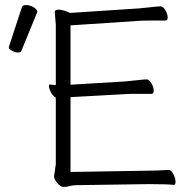

<svg xmlns="http://www.w3.org/2000/svg" viewBox="-20 -732 767 757"><path d="M284 -2Q267 -2 255.5 1.5Q244 5 231 5Q218 5 205.5 -10.5Q193 -26 193 -37L200 -84V-347Q188 -354 180.5 -368.5Q173 -383 173 -391Q173 -399 176 -399H177Q186 -397 195 -397H200V-634L196 -685Q196 -694 211 -694Q226 -694 255 -682L256 -681L529 -699Q553 -701 578 -704Q603 -707 613 -707Q623 -707 632 -691.5Q641 -676 641 -663.5Q641 -651 633 -651H571Q544 -651 530 -650L258 -632V-398L474 -411Q498 -413 523 -416Q548 -419 558 -419Q568 -419 577 -403.5Q586 -388 586 -375Q586 -362 578 -362H515Q489 -362 475 -361L258 -349V-54L561 -59Q599 -59 644 -62H645Q655 -62 663.5 -45.5Q672 -29 672 -16Q672 -3 666 -3H665Q641 -6 578 -6H562ZM64 -531Q62 -525 51 -525Q40 -525 27.5 -532Q15 -539 15 -542V-547L66 -703Q68 -712 83 -712Q98 -712 112.5 -703.5Q127 -695 127 -685Q127 -683 126 -682ZM196 -685Z"/></svg>

Font: LXGW WenKai TC Light
Style: Regular
Weight: 300
Designer: LXGW / Fontworks Inc.
Foundry: LXGW / Fontworks Inc.
Version: Version 1.330